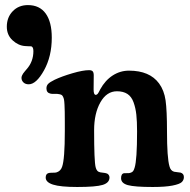

<svg xmlns="http://www.w3.org/2000/svg" viewBox="-20 -728 748 755"><path d="M64.5 -421.9Q64.5 -426.3 66.7 -431.2Q68.8 -436 71 -439Q73.2 -441.9 77.9 -447.8Q82.5 -453.6 84.5 -455.6Q111.3 -485.4 111.3 -526.9Q111.3 -544.9 101.6 -545.9Q99.6 -545.9 93 -546.1Q86.4 -546.4 78.6 -546.9Q51.8 -548.8 29.3 -569.6Q6.8 -590.3 6.8 -623Q6.8 -659.7 30 -683.8Q53.2 -708 89.8 -708Q135.7 -708 159.7 -674.8Q183.6 -641.6 183.6 -580.1Q183.6 -506.3 153.1 -451.4Q122.6 -396.5 92.8 -396.5Q79.6 -396.5 72 -404.1Q64.5 -411.6 64.5 -421.9ZM234.9 -212.4V-248Q234.9 -273.9 234.6 -288.3Q234.4 -302.7 233.6 -316.4Q232.9 -330.1 231.7 -336.2Q230.5 -342.3 228 -347.4Q225.6 -352.5 222.4 -354.5Q219.2 -356.4 214.4 -357.4Q206.1 -359.4 194.6 -358.9Q183.1 -358.4 178.2 -359.9Q162.6 -363.3 162.6 -380.4Q162.6 -391.1 169.4 -398.2Q176.3 -405.3 195.3 -414.6Q223.1 -427.7 264.6 -439.9Q306.2 -452.1 330.1 -452.1Q340.3 -452.1 344.5 -447.5Q348.6 -442.9 348.6 -431.6Q348.6 -422.4 348.4 -407.7Q348.1 -393.1 348.1 -376Q348.1 -355 356.4 -355Q360.8 -355 364 -358.9Q367.2 -362.8 372.1 -372.6Q373.5 -375 374 -376.5Q393.6 -412.1 423.1 -431.2Q452.6 -450.2 487.3 -450.2Q568.4 -450.2 605.5 -399.9Q625.5 -372.6 631.1 -333.3Q636.7 -293.9 636.7 -211.4Q636.7 -106.9 646.5 -73.7Q650.9 -56.6 664.6 -52.7Q670.4 -51.3 678.2 -50.8Q686 -50.3 689.9 -49.3Q703.1 -45.4 703.1 -31.7Q703.1 -20 694.8 -12Q686.5 -3.9 658.2 1.7Q629.9 7.3 580.6 7.3Q509.8 7.3 482.9 0Q456.1 -7.3 456.1 -27.3Q456.1 -44.9 467.8 -46.9Q470.7 -47.4 479.7 -47.1Q488.8 -46.9 492.2 -48.3Q499 -50.3 502.7 -54.2Q506.3 -58.1 509.3 -68.4Q519 -98.6 519 -210.9Q519 -251 516.1 -277.3Q513.2 -303.7 505.1 -325.9Q497.1 -348.1 481 -358.6Q464.8 -369.1 439.9 -369.1Q399.4 -369.1 374.8 -325.7Q350.1 -282.2 350.1 -215.8Q350.1 -94.2 356 -70.8Q359.9 -52.7 374.5 -50.3Q379.9 -49.3 387 -48.6Q394 -47.9 398.4 -46.4Q403.3 -45.4 407 -40.8Q410.6 -36.1 410.6 -30.3Q410.6 -9.3 384 -1Q357.4 7.3 283.7 7.3Q217.8 7.3 188.7 -2Q159.7 -11.2 159.7 -29.8Q159.7 -44.4 170.9 -47.4Q174.8 -48.8 185.8 -48.8Q196.8 -48.8 201.2 -49.8Q218.3 -54.7 224.1 -71.8Q234.9 -101.6 234.9 -212.4Z"/></svg>

Font: Cooper* SemiBold
Style: Regular
Weight: 600
Designer: Owen Earl
Foundry: indestructible type*
Version: Version 0.001